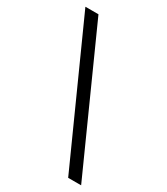

<svg xmlns="http://www.w3.org/2000/svg" viewBox="-171 -662 718 827"><g transform="rotate(30 188.0 -248.5)"><path d="M307.6 89.4 3.4 -585.9H68.4L372.1 89.4Z"/></g></svg>

Font: Harmattan Medium
Style: Regular
Weight: 500
Designer: George W. Nuss III and SIL International
Foundry: SIL International
Version: Version 4.000